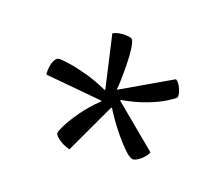

<svg xmlns="http://www.w3.org/2000/svg" viewBox="-78 -813 687 610"><g transform="rotate(20 265.0 -508.0)"><path d="M208 -307Q197 -309 184 -315.5Q171 -322 162.5 -330Q154 -338 154 -343Q154 -349 165 -371Q176 -393 197.5 -423.5Q219 -454 251 -485L250 -487L58 -505Q57 -509 57 -512Q57 -515 57 -518Q57 -526 59 -537Q61 -548 66.5 -557Q72 -566 81 -566Q90 -566 114.5 -562.5Q139 -559 174.5 -549.5Q210 -540 249 -522L250 -525L210 -700Q219 -705 229.5 -707Q240 -709 251 -709Q259 -709 266 -707.5Q273 -706 274 -704Q280 -697 283 -674.5Q286 -652 286.5 -624Q287 -596 286.5 -572Q286 -548 284 -537H286L450 -632Q458 -627 463.5 -618Q469 -609 472 -600Q475 -591 475 -585Q475 -583 475 -582Q475 -581 474 -579Q470 -574 448 -560Q426 -546 389.5 -532Q353 -518 307 -510V-507L453 -386Q450 -377 441.5 -367.5Q433 -358 423.5 -352Q414 -346 408 -346Q398 -346 380.5 -362.5Q363 -379 344 -402Q325 -425 310 -446.5Q295 -468 290 -477L287 -476Z"/></g></svg>

Font: Texturina Medium 12pt ExtraLight
Style: Regular
Weight: 250
Version: Version 1.002